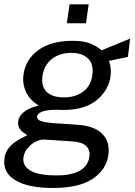

<svg xmlns="http://www.w3.org/2000/svg" viewBox="-24 -718 639 908"><path d="M227.5 171Q109.5 171 48.8 134.5Q-12 98 -3 31Q0.5 4 15.2 -15.2Q30 -34.5 48.8 -47.2Q67.5 -60 83.2 -67.5Q99 -75 104.5 -79Q97.5 -84 86.2 -91.8Q75 -99.5 67.2 -112.5Q59.5 -125.5 62.5 -146.5Q65.5 -169.5 89.5 -188.8Q113.5 -208 159.5 -219Q120 -241.5 100.5 -280.5Q81 -319.5 87 -365Q97 -437 157.2 -481Q217.5 -525 320.5 -525Q370 -525 401 -513Q432 -501 456.5 -480Q468.5 -485 495.2 -496Q522 -507 549.5 -518.2Q577 -529.5 591.5 -535.5L581 -449L491.5 -430Q503.5 -395.5 499 -358Q489.5 -290.5 433 -244.2Q376.5 -198 274.5 -198Q267.5 -198 258.2 -198.5Q249 -199 244 -199Q193 -198.5 172.5 -189Q152 -179.5 151 -167Q150.5 -152 170.2 -145.2Q190 -138.5 237 -135Q256 -133.5 283.2 -132Q310.5 -130.5 342.5 -128Q421 -123 459 -85.5Q497 -48 488.5 15Q479 84.5 414 127.8Q349 171 227.5 171ZM279 -257.5Q332.5 -257.5 369.2 -284.8Q406 -312 413 -364Q419.5 -415 392 -441.5Q364.5 -468 313 -468Q258.5 -468 221.2 -439Q184 -410 176.5 -356.5Q170.5 -309 197 -283.2Q223.5 -257.5 279 -257.5ZM245 111.5Q314 111.5 353.8 88.8Q393.5 66 399 21.5Q403 -8 384 -27Q365 -46 321 -49L185.5 -58Q167 -59 145.2 -48.2Q123.5 -37.5 106.8 -17.8Q90 2 87 26.5Q81.5 66.5 120 89Q158.5 111.5 245 111.5ZM292 -608 305 -697.5H395.5L382.5 -608Z"/></svg>

Font: Public Sans
Style: Italic
Weight: 400
Italic angle: -8°
Designer: The Public Sans project authors (U.S. Web Design System). Libre Franklin designed by Pablo Impallari and Rodrigo Fuenzal
Version: Version 1.008; ttfautohint (v1.8.1) -l 8 -r 50 -G 200 -x 14 